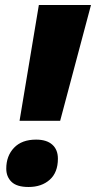

<svg xmlns="http://www.w3.org/2000/svg" viewBox="-20 -734 383 766"><path d="M135 -714H343L220 -252H58ZM5 -61Q5 -112 36 -144.5Q67 -177 124 -177Q166 -177 188.5 -157Q211 -137 211 -101Q211 -46 178.5 -17Q146 12 94 12Q47 12 26 -8.5Q5 -29 5 -61Z"/></svg>

Font: Noto Sans Display Black
Style: Italic
Weight: 900
Italic angle: -12°
Designer: Monotype Design team
Foundry: Monotype Imaging Inc.
Version: Version 1.000